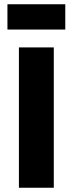

<svg xmlns="http://www.w3.org/2000/svg" viewBox="-20 -883 343 903"><path d="M69 0V-660H233V0ZM15 -744V-863H287V-744Z"/></svg>

Font: Bricolage Grotesque 96pt ExtraBold ExtraBold
Style: Regular
Weight: 800
Version: Version 1.001;gftools[0.9.33.dev8+g029e19f]